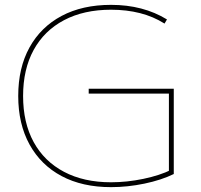

<svg xmlns="http://www.w3.org/2000/svg" viewBox="-20 -760 829 790"><path d="M437 10Q319 10 233.5 -35.5Q148 -81 101.5 -165.5Q55 -250 55 -365Q55 -481 101.5 -565Q148 -649 233.5 -694.5Q319 -740 437 -740Q503 -740 560.5 -725Q618 -710 667 -680L657 -663Q611 -692 556 -706Q501 -720 437 -720Q325 -720 243.5 -677Q162 -634 118.5 -554.5Q75 -475 75 -365Q75 -255 118.5 -175.5Q162 -96 243.5 -53Q325 -10 437 -10Q502 -10 569.5 -24Q637 -38 686 -62L675 -45V-375H345V-395H695V-44Q644 -19 574.5 -4.5Q505 10 437 10Z"/></svg>

Font: M PLUS 2 Thin
Style: Regular
Weight: 100
Designer: Coji Morishita
Foundry: UNDERFOREST DESIGN
Version: Version 1.001